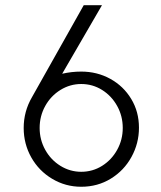

<svg xmlns="http://www.w3.org/2000/svg" viewBox="-20 -710 620 740"><path d="M71.3 -216.8Q71.3 -280.8 103.5 -335.9L302.7 -689.9H373L219.7 -425.8Q255.9 -434.1 293 -434.1Q354.5 -434.1 405.3 -406Q456.1 -377.9 485.8 -328.6Q515.6 -279.3 515.6 -217.8Q515.6 -157.7 486.8 -105.2Q458 -52.7 407.2 -21.5Q356.4 9.8 293 9.8Q232.4 9.8 181.2 -20.8Q129.9 -51.3 100.6 -103.3Q71.3 -155.3 71.3 -216.8ZM453.1 -216.8Q453.1 -262.7 431.6 -301.5Q410.2 -340.3 373.5 -363.3Q336.9 -386.2 293 -386.2Q250 -386.2 212.9 -363.3Q175.8 -340.3 154.3 -301.5Q132.8 -262.7 132.8 -216.8Q132.8 -171.4 154.3 -132.6Q175.8 -93.8 212.9 -70.8Q250 -47.9 293 -47.9Q336.9 -47.9 373.5 -70.8Q410.2 -93.8 431.6 -132.6Q453.1 -171.4 453.1 -216.8Z"/></svg>

Font: Acari Sans Light
Style: Regular
Weight: 300
Designer: Alfredo Marco Pradil and Stefan Peev
Foundry: Hanken Design Co.
Version: Version 1.045;January 11, 2019;FontCreator 11.5.0.2425 64-bi